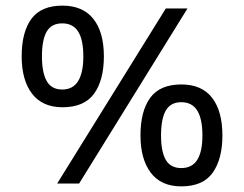

<svg xmlns="http://www.w3.org/2000/svg" viewBox="-20 -652 868 682"><path d="M569 -622H646L261 0H183ZM202 -271Q131 -271 94 -319Q57 -367 57 -452Q57 -538 91.5 -585Q126 -632 202 -632Q274 -632 311.5 -585Q349 -538 349 -452Q349 -367 314 -319Q279 -271 202 -271ZM201 -334Q239 -334 257.5 -364Q276 -394 276 -452Q276 -511 257.5 -540Q239 -569 201 -569Q163 -569 146 -540Q129 -511 129 -452Q129 -394 146 -364Q163 -334 201 -334ZM624 10Q552 10 515.5 -38.5Q479 -87 479 -171Q479 -257 513.5 -304.5Q548 -352 624 -352Q697 -352 733.5 -304.5Q770 -257 770 -171Q770 -87 735.5 -38.5Q701 10 624 10ZM624 -55Q662 -55 680.5 -84Q699 -113 699 -171Q699 -230 680.5 -259.5Q662 -289 624 -289Q586 -289 569 -259.5Q552 -230 552 -171Q552 -113 569 -84Q586 -55 624 -55Z"/></svg>

Font: ubangla25
Style: Book
Weight: 400
Designer: Jelle Bosma - Monotype Design Team
Foundry: Monotype Imaging Inc.
Version: Version 2.003